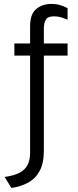

<svg xmlns="http://www.w3.org/2000/svg" viewBox="-20 -732 394 976"><path d="M38 223.5 3.5 167.5Q75 157.5 104 128.2Q133 99 133 45.5V-449.5H53V-511H133V-598.5Q133 -661 164.5 -686.5Q196 -712 240.5 -712Q265 -712 285.8 -706Q306.5 -700 323.5 -690.5V-632Q306.5 -639 290.2 -644Q274 -649 254.5 -649Q223 -649 213 -632Q203 -615 203 -587V-511H323.5V-449.5H203V32.5Q203 97 181.8 136.5Q160.5 176 123.2 196.2Q86 216.5 38 223.5Z"/></svg>

Font: Overpass Light
Style: Regular
Weight: 300
Designer: Delve Withrington, Dave Bailey, Thomas Jockin
Foundry: Delve Fonts LLC
Version: Version 4.000; ttfautohint (v1.8.3)